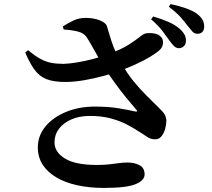

<svg xmlns="http://www.w3.org/2000/svg" viewBox="-20 -865 1040 944"><path d="M858 -628Q845 -629 835 -639Q825 -649 812 -667Q798 -687 778 -713.5Q758 -740 723 -770L733 -784Q775 -772 809 -757Q843 -742 866 -721Q882 -706 888.5 -692Q895 -678 894 -664Q894 -648 884 -638Q874 -628 858 -628ZM491 59Q420 59 360.5 46Q301 33 257.5 7.5Q214 -18 190 -55Q166 -92 166 -140Q166 -197 202.5 -242Q239 -287 303 -314Q367 -341 447 -341Q513 -341 564 -332.5Q615 -324 644 -317Q662 -314 649 -327Q628 -351 601 -384Q574 -417 546.5 -455Q519 -493 495 -529Q481 -553 464.5 -581.5Q448 -610 433 -637Q418 -664 406 -682Q393 -702 364.5 -709.5Q336 -717 293 -720L289 -735Q313 -751 341 -764Q369 -777 399 -777Q442 -777 472 -764.5Q502 -752 506 -735Q518 -694 527.5 -664.5Q537 -635 549 -609.5Q561 -584 577 -556Q602 -508 635 -467.5Q668 -427 702 -393.5Q736 -360 765 -331Q783 -314 790 -301.5Q797 -289 798 -271Q798 -253 792 -231.5Q786 -210 774 -195Q762 -180 743 -180Q720 -180 702.5 -192.5Q685 -205 660 -220Q635 -237 600.5 -254.5Q566 -272 522 -283.5Q478 -295 422 -295Q370 -295 331 -278Q292 -261 270 -232Q248 -203 248 -165Q248 -117 299.5 -85.5Q351 -54 456 -54Q491 -54 517.5 -57Q544 -60 565.5 -63Q587 -66 607 -66Q640 -66 665.5 -53Q691 -40 691 -7Q691 22 646.5 40.5Q602 59 491 59ZM310 -462Q246 -461 209.5 -475.5Q173 -490 149.5 -522.5Q126 -555 104 -607L118 -618Q151 -591 177 -576.5Q203 -562 230 -556.5Q257 -551 293 -551Q322 -552 361 -558.5Q400 -565 441 -576Q482 -587 516 -600Q578 -623 613 -645.5Q648 -668 667 -683.5Q686 -699 698 -701Q716 -704 738 -700.5Q760 -697 772 -683Q783 -671 781.5 -652.5Q780 -634 766 -620Q750 -605 718.5 -586Q687 -567 646.5 -548.5Q606 -530 564 -515Q531 -503 486.5 -491Q442 -479 396 -471Q350 -463 310 -462ZM951 -699Q936 -699 926 -710Q916 -721 901 -740Q888 -758 868.5 -780Q849 -802 810 -832L819 -845Q861 -836 894.5 -824Q928 -812 949 -797Q968 -782 976 -767Q984 -752 984 -735Q984 -718 975.5 -708.5Q967 -699 951 -699Z"/></svg>

Font: Noto Serif HK ExtraLight
Style: Bold
Weight: 700
Version: Version 2.002-H1;hotconv 1.1.0;makeotfexe 2.6.0